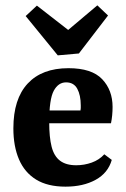

<svg xmlns="http://www.w3.org/2000/svg" viewBox="-20 -688 471 718"><path d="M30 -208Q30 -318 83.5 -375.5Q137 -433 236 -433Q323 -433 362 -392Q401 -351 401 -288Q401 -273 399.5 -257Q398 -241 395 -227H120V-275H281Q282 -280 282 -284Q282 -288 282 -294Q282 -332 269 -356Q256 -380 227 -380Q198 -380 181 -348.5Q164 -317 164 -231Q164 -175 173 -139.5Q182 -104 204.5 -87Q227 -70 265 -70Q295 -70 323 -80Q351 -90 370 -111L398 -90Q384 -41 337.5 -15.5Q291 10 225 10Q158 10 115 -16.5Q72 -43 51 -92Q30 -141 30 -208ZM384 -630 275 -488 196 -481 76 -628 118 -667 235 -576 344 -668Z"/></svg>

Font: Yrsa
Style: Regular
Weight: 400
Designer: Anna Giedrys (Yrsa+Rasa design), David Brezina (Yrsa art-direction, Rasa art-direction, design)
Foundry: Rosetta Type Foundry
Version: Version 2.004